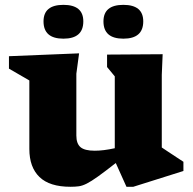

<svg xmlns="http://www.w3.org/2000/svg" viewBox="-20 -738 776 772"><path d="M287 -193Q287 -160.5 303.8 -146.2Q320.5 -132 361 -132Q396 -132 441.5 -142V-431L410.5 -468.5V-518.5L634 -520L630.5 -437V-145Q636.5 -141 653.2 -129.8Q670 -118.5 688.5 -106.5Q707 -94.5 717.5 -87.5V-50.5L516 13H488.5L445.5 -82.5Q401.5 -48 374.2 -28.5Q347 -9 329.2 0Q311.5 9 297 11Q282.5 13 263.5 13Q179.5 13 138.8 -26.2Q98 -65.5 98 -139V-414.5L16 -462V-512L298 -523.5L287 -441.5ZM235 -582.5Q155 -582.5 155 -652Q155 -718.5 235 -718.5Q315 -718.5 315 -652Q315 -582.5 235 -582.5ZM476 -582.5Q396 -582.5 396 -652Q396 -718.5 476 -718.5Q556 -718.5 556 -652Q556 -582.5 476 -582.5Z"/></svg>

Font: Newsreader Caption
Style: Bold
Weight: 700
Designer: Hugues Gentile
Foundry: Production Type
Version: Version 1.001